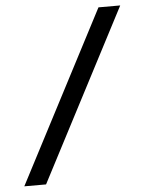

<svg xmlns="http://www.w3.org/2000/svg" viewBox="-52 -694 610 809"><g transform="rotate(-5 252.5 -290.0)"><path d="M18 72H110L487 -652H395Z"/></g></svg>

Font: Charger Sport
Style: SeBd
Weight: 600
Designer: Jasper
Foundry: Cannot Into Space Fonts
Version: Version 1.1